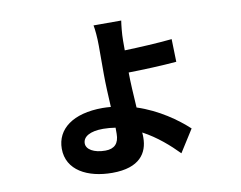

<svg xmlns="http://www.w3.org/2000/svg" viewBox="-77 -739 1155 922"><g transform="rotate(-10 500.0 -277.5)"><path d="M568 -634H433C437 -616 441 -574 441 -535V-394C441 -349 444 -290 447 -234C434 -235 421 -236 407 -236C262 -236 180 -173 180 -77C180 28 279 79 400 79C534 79 575 12 575 -62C575 -69 575 -77 574 -87C642 -51 699 0 742 44L811 -65C757 -115 672 -176 568 -210C564 -272 560 -339 560 -382C627 -383 727 -387 794 -393L791 -504C724 -497 626 -492 560 -490V-537C560 -572 565 -615 568 -634ZM293 -83C293 -116 328 -137 392 -137C412 -137 432 -135 452 -132C452 -121 452 -111 452 -102C452 -56 430 -32 385 -32C329 -32 293 -54 293 -83Z"/></g></svg>

Font: DAIFUKU Sans JP
Style: Bold
Weight: 700
Designer: Original font ‘Source Han Sans JP’ : Ryoko NISHIZUKA  (kana, bopomofo & ideographs); Paul D. Hunt (Latin, Greek & Cyrill
Foundry: Daifuku
Version: Version 1.001